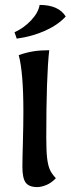

<svg xmlns="http://www.w3.org/2000/svg" viewBox="-20 -751 287 780"><path d="M71 -73Q71 -104 73 -172Q75 -248 75 -297Q75 -458 56 -527Q87 -538 115.5 -542.5Q144 -547 180 -547Q168 -441 168 -192Q168 -137 171.5 -108Q175 -79 182.5 -62Q190 -45 207 -27Q189 -8 168.5 0.5Q148 9 131 9Q98 9 84.5 -9Q71 -27 71 -73ZM39 -620Q77 -637 106.5 -668.5Q136 -700 141 -731Q218 -731 247 -684Q216 -650 164 -626.5Q112 -603 48 -594Z"/></svg>

Font: Mirza Medium
Style: Regular
Weight: 500
Designer: Arabic design by Kourosh Beigpour, Latin design by Eduardo Tunni, engineering by Lasse Fister
Version: Version 1.0010g